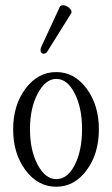

<svg xmlns="http://www.w3.org/2000/svg" viewBox="-20 -699 426 730"><path d="M163 -508Q157 -496 148 -495Q139 -494 135.5 -501.5Q132 -509 137 -521L207 -672Q210 -679 220 -679Q232 -679 243.5 -668.5Q255 -658 251 -649ZM194 11Q124 11 77 -52Q30 -115 30 -207Q30 -299 77 -362Q124 -425 194 -425Q263 -425 309.5 -362Q356 -299 356 -207Q356 -115 309.5 -52Q263 11 194 11ZM194 -18Q237 -18 264.5 -72.5Q292 -127 292 -208Q292 -289 264 -344Q236 -399 194 -399Q153 -399 123.5 -343.5Q94 -288 94 -208Q94 -128 123 -73Q152 -18 194 -18Z"/></svg>

Font: Junicode Cond Light
Style: Regular
Weight: 300
Width: 3
Designer: Peter S. Baker
Version: Version 2.201